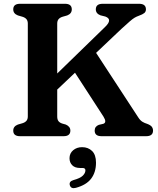

<svg xmlns="http://www.w3.org/2000/svg" viewBox="-20 -720 836 1015"><path d="M282.5 -104.5Q282.5 -88.5 288.8 -80Q295 -71.5 308.5 -67L328 -61.5Q352 -51 352 -29.5Q352 0 316 0H86Q50 0 50 -29.5Q50 -52 74.5 -61.5L98.5 -68.5Q112 -72.5 119.5 -81Q127 -89.5 127 -104.5V-595.5Q127 -610.5 119.5 -619Q112 -627.5 98.5 -631.5L74.5 -638.5Q50 -648 50 -670.5Q50 -700 86 -700H323.5Q359.5 -700 359.5 -670.5Q359.5 -648 335.5 -638.5L311 -631.5Q297.5 -627.5 290 -619Q282.5 -610.5 282.5 -595.5V-331.5L535 -577Q577.5 -617.5 537 -632.5L511 -639Q486.5 -648.5 486.5 -670.5Q486.5 -700 523 -700H715Q751.5 -700 751.5 -670.5Q751.5 -658.5 743 -651.2Q734.5 -644 713.5 -636.5Q702 -632.5 691.8 -626.5Q681.5 -620.5 665.8 -606.8Q650 -593 621.5 -567L488 -440.5L710.5 -100Q721 -83.5 733 -76.2Q745 -69 757.5 -65.5Q776 -58.5 782.5 -49.8Q789 -41 789 -29.5Q789 0 752.5 0H517Q480.5 0 480.5 -29.5Q480.5 -51.5 502.5 -60L526 -65.5Q546.5 -72.5 527 -103.5L376.5 -335.5L282.5 -246.5ZM403.5 168Q376 168 361.8 153.5Q347.5 139 347.5 116.5Q347.5 90.5 366.8 74.2Q386 58 414 58Q446 58 466.8 78.2Q487.5 98.5 487.5 140Q487.5 190.5 462 224.2Q436.5 258 381 273Q355 280 349 258.5Q344 239 368.5 232Q403.5 222.5 417.5 208.8Q431.5 195 431.5 180.5Q431.5 168 416.5 168Z"/></svg>

Font: Fraunces 9pt Soft SemiBold
Style: Regular
Weight: 600
Version: Version 1.000;[b76b70a41]